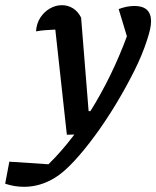

<svg xmlns="http://www.w3.org/2000/svg" viewBox="-116 -520 603 741"><path d="M-96 189 -80 104 71 114Q119 67 165 7Q211 -53 252 -122.5Q293 -192 327 -266.5Q361 -341 387 -417L390 -326L342 -485Q374 -497 403 -497Q435 -497 451 -482Q467 -467 467 -438Q467 -412 452 -367Q434 -310 402 -246Q370 -182 331 -117.5Q292 -53 250.5 3.5Q209 60 169 103Q129 146 96 166Q39 201 -23 201Q-61 201 -96 189ZM142 0 91 -465 118 -407Q77 -405 58 -403.5Q39 -402 23 -399Q25 -430 40 -452.5Q55 -475 77 -487.5Q99 -500 123 -500Q146 -500 165.5 -488Q185 -476 197 -452L226 -91H277L217 -2Z"/></svg>

Font: Piazzolla Thin
Style: Bold Italic
Weight: 700
Italic angle: -11.3°
Version: Version 2.005